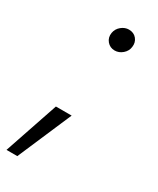

<svg xmlns="http://www.w3.org/2000/svg" viewBox="-182 -575 653 795"><g transform="rotate(30 144.5 -177.5)"><path d="M-3.4 165.5 84 -92.3H159.2L48.3 165.5ZM178.2 -414.6Q155.8 -414.6 141.6 -431.4Q127.4 -448.2 131.3 -471.7Q134.8 -492.2 151.4 -505.9Q168 -519.5 187 -519.5Q210.9 -519.5 224.4 -502.9Q237.8 -486.3 234.4 -463.9Q231.9 -443.4 215.3 -429Q198.7 -414.6 178.2 -414.6Z"/></g></svg>

Font: Inter Light
Style: Italic
Weight: 300
Italic angle: -9.3988°
Designer: Rasmus Andersson
Foundry: rsms
Version: Version 4.001;git-66647c0bb